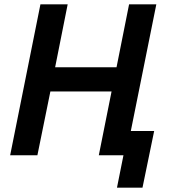

<svg xmlns="http://www.w3.org/2000/svg" viewBox="-20 -718 786 888"><path d="M551 0H437L496 -295H213L153 0H27L167 -698H293L235 -407H519L577 -698H703L585 -112H693L639 150H521Z"/></svg>

Font: IBM Plex Sans SmBld
Style: Italic
Weight: 600
Italic angle: -11°
Designer: Mike Abbink, Paul van der Laan, Pieter van Rosmalen
Foundry: Bold Monday
Version: Version 3.005